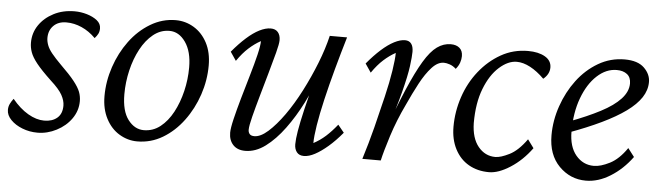

<svg xmlns="http://www.w3.org/2000/svg" viewBox="-38 -543 2304 669"><g transform="rotate(5 1113.5 -208.5)"><path d="M107.4 7.8Q79.1 7.8 54.2 -2Q29.3 -11.7 13.7 -27.8Q-2 -43.9 -2 -62.5Q-2 -74.2 2.9 -84Q7.8 -93.8 14.6 -102.5Q41 -70.3 70.3 -53.2Q99.6 -36.1 127 -36.1Q155.3 -36.1 172.4 -50.8Q189.5 -65.4 189.5 -93.8Q189.5 -111.3 178.7 -130.9Q168 -150.4 137.7 -177.7Q103.5 -210 86.4 -231.4Q69.3 -252.9 63.5 -269.5Q57.6 -286.1 57.6 -302.7Q57.6 -336.9 76.2 -364.3Q94.7 -391.6 127 -408.2Q159.2 -424.8 200.2 -424.8Q221.7 -424.8 243.2 -418.5Q264.6 -412.1 278.8 -400.9Q293 -389.6 293 -373Q293 -362.3 289.1 -354.5Q285.2 -346.7 277.3 -337.9Q254.9 -360.4 228.5 -372.1Q202.1 -383.8 174.8 -383.8Q146.5 -383.8 129.9 -367.2Q113.3 -350.6 113.3 -324.2Q113.3 -312.5 118.2 -299.3Q123 -286.1 135.3 -271Q147.5 -255.9 168 -235.4Q200.2 -204.1 216.8 -183.1Q233.4 -162.1 239.3 -146.5Q245.1 -130.9 245.1 -114.3Q245.1 -81.1 225.6 -53.2Q206.1 -25.4 173.8 -8.8Q141.6 7.8 107.4 7.8Z M456.1 7.8Q422.9 7.8 393.6 -9.8Q364.3 -27.3 346.7 -61Q329.1 -94.7 329.1 -139.6Q329.1 -191.4 346.2 -242.2Q363.3 -293 393.6 -334Q423.8 -375 465.3 -399.9Q506.8 -424.8 553.7 -424.8Q587.9 -424.8 617.2 -407.2Q646.5 -389.6 664.1 -356.4Q681.6 -323.2 681.6 -277.3Q681.6 -225.6 664.6 -174.8Q647.5 -124 616.7 -82.5Q585.9 -41 544.9 -16.6Q503.9 7.8 456.1 7.8ZM475.6 -33.2Q507.8 -33.2 533.2 -53.2Q558.6 -73.2 576.7 -106.9Q594.7 -140.6 604.5 -181.6Q614.3 -222.7 614.3 -264.6Q614.3 -320.3 591.3 -353Q568.4 -385.7 535.2 -385.7Q503.9 -385.7 478.5 -365.2Q453.1 -344.7 435.1 -311Q417 -277.3 407.2 -235.8Q397.5 -194.3 397.5 -152.3Q397.5 -93.8 420.4 -63.5Q443.4 -33.2 475.6 -33.2Z M885.7 -424.8Q902.3 -424.8 911.1 -414.6Q919.9 -404.3 919.9 -386.7Q919.9 -374 911.6 -342.3Q903.3 -310.5 891.6 -269.5Q879.9 -228.5 868.2 -187Q856.4 -145.5 848.1 -112.8Q839.8 -80.1 839.8 -66.4Q839.8 -57.6 844.7 -51.8Q849.6 -45.9 861.3 -45.9Q882.8 -45.9 909.2 -69.3Q935.5 -92.8 963.4 -131.8Q991.2 -170.9 1016.6 -220.2Q1042 -269.5 1062 -320.3Q1082 -371.1 1092.8 -417H1153.3Q1136.7 -361.3 1121.1 -304.2Q1105.5 -247.1 1093.3 -194.8Q1081.1 -142.6 1074.7 -102.5Q1068.4 -62.5 1068.4 -40Q1090.8 -51.8 1110.4 -69.3Q1129.9 -86.9 1149.4 -111.3L1170.9 -85Q1146.5 -55.7 1122.6 -35.2Q1098.6 -14.6 1077.6 -3.4Q1056.6 7.8 1039.1 7.8Q1022.5 7.8 1014.2 -2.9Q1005.9 -13.7 1005.9 -30.3Q1005.9 -47.9 1010.7 -77.1Q1015.6 -106.4 1026.9 -154.8Q1038.1 -203.1 1058.6 -277.3H1069.3Q1051.8 -228.5 1026.4 -178.2Q1001 -127.9 969.7 -85.4Q938.5 -43 904.3 -17.6Q870.1 7.8 834 7.8Q806.6 7.8 791.5 -8.3Q776.4 -24.4 776.4 -50.8Q776.4 -66.4 784.2 -99.1Q792 -131.8 803.7 -172.9Q815.4 -213.9 827.6 -255.4Q839.8 -296.9 847.7 -329.6Q855.5 -362.3 855.5 -377.9Q834 -366.2 814 -348.1Q793.9 -330.1 774.4 -301.8L753.9 -332Q778.3 -361.3 801.8 -382.3Q825.2 -403.3 846.7 -414.1Q868.2 -424.8 885.7 -424.8Z M1497.1 -358.4Q1475.6 -358.4 1455.1 -335.9Q1434.6 -313.5 1415.5 -277.8Q1396.5 -242.2 1377.9 -201.2Q1350.6 -144.5 1332.5 -87.9Q1314.5 -31.2 1307.6 0H1243.2Q1260.7 -55.7 1275.4 -113.3Q1290 -170.9 1302.2 -222.7Q1314.5 -274.4 1320.8 -315.4Q1327.1 -356.4 1327.1 -377.9Q1305.7 -366.2 1285.6 -348.1Q1265.6 -330.1 1246.1 -301.8L1225.6 -332Q1250 -361.3 1273.4 -382.3Q1296.9 -403.3 1317.9 -414.1Q1338.9 -424.8 1355.5 -424.8Q1370.1 -424.8 1377.4 -415Q1384.8 -405.3 1384.8 -386.7Q1384.8 -370.1 1380.4 -336.4Q1376 -302.7 1360.8 -243.7Q1345.7 -184.6 1313.5 -87.9H1308.6Q1343.8 -186.5 1371.6 -251.5Q1399.4 -316.4 1422.4 -354.5Q1445.3 -392.6 1467.8 -408.7Q1490.2 -424.8 1515.6 -424.8Q1535.2 -424.8 1546.4 -415Q1557.6 -405.3 1557.6 -386.7Q1557.6 -376 1553.7 -364.3Q1549.8 -352.5 1540 -340.8Q1529.3 -350.6 1517.6 -354.5Q1505.9 -358.4 1497.1 -358.4Z M1750 -383.8Q1719.7 -383.8 1689 -356.4Q1658.2 -329.1 1638.7 -278.8Q1619.1 -228.5 1619.1 -158.2Q1620.1 -105.5 1644 -76.2Q1668 -46.9 1704.1 -46.9Q1722.7 -46.9 1752.9 -62Q1783.2 -77.1 1812.5 -118.2L1834 -88.9Q1801.8 -44.9 1760.7 -18.6Q1719.7 7.8 1686.5 7.8Q1646.5 7.8 1615.7 -9.8Q1585 -27.3 1567.4 -61Q1549.8 -94.7 1549.8 -139.6Q1549.8 -192.4 1566.9 -243.7Q1584 -294.9 1616.2 -335.4Q1648.4 -376 1691.4 -400.4Q1734.4 -424.8 1786.1 -424.8Q1822.3 -424.8 1845.2 -411.6Q1868.2 -398.4 1868.2 -374Q1868.2 -362.3 1862.8 -352.1Q1857.4 -341.8 1846.7 -333Q1822.3 -357.4 1797.4 -370.6Q1772.5 -383.8 1750 -383.8Z M2025.4 7.8Q1970.7 7.8 1931.6 -31.7Q1892.6 -71.3 1892.6 -139.6Q1892.6 -191.4 1910.2 -242.2Q1927.7 -293 1958.5 -334Q1989.3 -375 2031.7 -399.9Q2074.2 -424.8 2124 -424.8Q2169.9 -424.8 2192.4 -402.8Q2214.8 -380.9 2214.8 -353.5Q2214.8 -325.2 2197.8 -299.3Q2180.7 -273.4 2147 -249Q2113.3 -224.6 2063.5 -200.7Q2013.7 -176.8 1949.2 -153.3V-192.4Q2011.7 -215.8 2056.6 -239.3Q2101.6 -262.7 2125.5 -288.6Q2149.4 -314.5 2149.4 -342.8Q2149.4 -364.3 2135.7 -375Q2122.1 -385.7 2099.6 -385.7Q2062.5 -385.7 2030.8 -356.4Q1999 -327.1 1980 -275.9Q1960.9 -224.6 1960.9 -158.2Q1960.9 -105.5 1985.8 -75.7Q2010.7 -45.9 2048.8 -45.9Q2072.3 -45.9 2104 -62Q2135.7 -78.1 2163.1 -118.2L2185.5 -88.9Q2153.3 -44.9 2110.8 -18.6Q2068.4 7.8 2025.4 7.8Z"/></g></svg>

Font: Crimson Pro ExtraLight Light
Style: Italic
Weight: 300
Italic angle: -12°
Version: Version 1.002